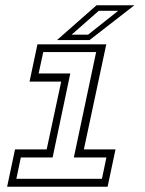

<svg xmlns="http://www.w3.org/2000/svg" viewBox="-20 -708 550 728"><path d="M7 0 37 -141.5H157L212 -398.5H92L122 -540H383L298 -141.5H418L388 0ZM42 -30H366.5L383.5 -111H260L344.5 -510.5H144L126.5 -429.5H246.5L179.5 -111H59ZM196 -556 346 -688H489.5L319.5 -556ZM251.5 -576.5H314L428 -667H354.5Z"/></svg>

Font: Tourney Expanded Light
Style: Italic
Weight: 300
Width: 7
Italic angle: -12°
Designer: Tyler Finck
Foundry: Etcetera Type Co
Version: Version 1.010; ttfautohint (v1.8.3)